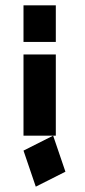

<svg xmlns="http://www.w3.org/2000/svg" viewBox="-20 -944 319 719"><path d="M68 -924H189V-787H68V-821ZM68 -740H189V-436H179H68ZM179 -436 225 -301 114 -245 68 -380Z"/></svg>

Font: PatchStencil
Style: Regular
Weight: 400
Version: Version 1.1